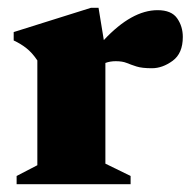

<svg xmlns="http://www.w3.org/2000/svg" viewBox="-20 -471 492 491"><path d="M383 -445Q418.5 -445 433 -424.2Q447.5 -403.5 447.5 -376.5Q447.5 -334.5 421.5 -315.5Q395.5 -296.5 368.5 -296.5Q343 -296.5 329 -301Q315 -305.5 304 -310Q293 -314.5 276 -314.5Q261.5 -314.5 249.5 -310V-52.5L314 -21V0H22.5V-21L75.5 -48.5V-316.5Q62 -336.5 47.2 -348Q32.5 -359.5 15 -367.5V-389L212.5 -451H232L245.5 -368.5Q317 -445 383 -445Z"/></svg>

Font: Newsreader 16pt ExtraBold
Style: Regular
Weight: 800
Designer: Hugues Gentile
Foundry: Production Type
Version: Version 1.003; ttfautohint (v1.8.3)